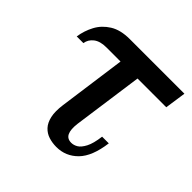

<svg xmlns="http://www.w3.org/2000/svg" viewBox="-130 -583 711 711"><g transform="rotate(45 225.5 -227.5)"><path d="M439 -382H125Q93 -382 75 -368Q57 -354 54 -333H19Q24 -367 40 -397Q56 -427 86.5 -446Q117 -465 165 -465H451ZM290 -393 250 -106Q246 -73 254 -56.5Q262 -40 283 -40Q296 -40 308.5 -47.5Q321 -55 332 -76Q343 -97 348 -137H383Q373 -60 338.5 -25Q304 10 255 10Q234 10 215 4Q196 -2 182.5 -16.5Q169 -31 163.5 -55.5Q158 -80 163 -117L201 -393Z"/></g></svg>

Font: Brygada 1918 Medium
Style: Italic
Weight: 500
Italic angle: -8°
Designer: Mateusz Machalski | Borys Kosmynka | Przemek Hoffer
Foundry: NIEPODLEGLA 2018
Version: Version 3.006